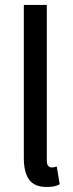

<svg xmlns="http://www.w3.org/2000/svg" viewBox="-20 -742 295 775"><path d="M76.2 -722.2H168.9V-96.7Q168.9 -78.6 174.6 -72.5Q180.2 -66.4 186.5 -66.4Q190.4 -66.4 193.6 -66.4Q196.8 -66.4 209 -69.8L221.2 2Q209.5 7.8 197.8 10.3Q186 12.7 168.5 12.7Q118.7 12.7 97.4 -17.1Q76.2 -46.9 76.2 -103Z"/></svg>

Font: Pyidaungsu Numbers
Style: Regular
Weight: 400
Designer: Sun Tun
Foundry: MCF
Version: Version 1.083; ttfautohint (v1.8.2)